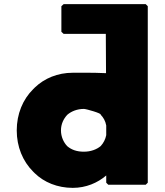

<svg xmlns="http://www.w3.org/2000/svg" viewBox="-20 -887 796 929"><path d="M306 -332C326 -349 354 -360 386 -360C397 -360 474 -338 467 -332C480 -319 490 -302 494 -280V-233C490 -213 481 -195 467 -180C448 -164 419 -153 386 -153C352 -153 326 -162 305 -180C288 -198 275 -225 275 -256C275 -286 287 -312 306 -332ZM695 -3V-857L685 -867H288L277 -857V-733L288 -723H492L493 -533C428 -536 360 -535 332 -535C259 -535 195 -508 149 -464L141 -456C90 -406 61 -335 61 -256C61 -177 90 -107 140 -57L148 -49C193 -5 258 22 332 22C396 22 452 -2 494 -38V-3L504 7H685Z"/></svg>

Font: Hussar Woodtype
Style: Ultra
Weight: 900
Foundry: Cannot Into Space Fonts
Version: Version 1.07